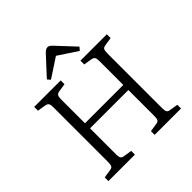

<svg xmlns="http://www.w3.org/2000/svg" viewBox="-235 -1105 1286 1286"><g transform="rotate(-45 408.0 -461.5)"><path d="M64 0V-35L122 -44Q141 -46 147 -56Q153 -66 153 -94V-611Q153 -636 146.5 -645.5Q140 -655 120 -658L64 -667V-703H315V-667L257 -658Q239 -655 233 -645Q227 -635 227 -607V-385H590V-611Q590 -636 583.5 -645.5Q577 -655 557 -658L502 -667V-703H752V-667L695 -658Q676 -656 670 -646Q664 -636 664 -607V-90Q664 -65 670.5 -55.5Q677 -46 697 -44L752 -35V0H502V-35L559 -44Q578 -46 584 -56Q590 -66 590 -94V-337H227V-90Q227 -66 233.5 -56Q240 -46 259 -44L315 -35V0ZM272 -752 254 -773 373 -902Q382 -912 391 -917.5Q400 -923 410 -923Q420 -923 428 -917Q436 -911 450 -896L564 -774L545 -752L409 -842Z"/></g></svg>

Font: Literata 18pt Light
Style: Regular
Weight: 300
Designer: Latin by Veronika Burian and Jose Scaglione. Greek by Irene Vlachou. Cyrillic by Vera Evstafieva.
Foundry: TypeTogether
Version: Version 3.103;gftools[0.9.29]